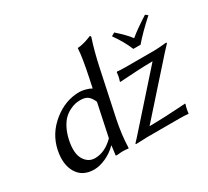

<svg xmlns="http://www.w3.org/2000/svg" viewBox="-139 -921 1250 1154"><g transform="rotate(-30 486.0 -344.0)"><path d="M384.3 -108.9 432.1 -335Q419.4 -365.7 401.4 -379.9Q383.3 -394 349.6 -394Q332.5 -394 315.4 -390.6Q298.3 -387.2 275.6 -376Q252.9 -364.7 234.1 -346.9Q215.3 -329.1 198.2 -296.4Q181.2 -263.7 171.9 -221.2Q153.8 -135.3 180.4 -91.1Q207 -46.9 253.9 -46.9Q322.3 -46.9 384.3 -108.9ZM374.5 -64Q340.8 -29.8 296.9 -10Q252.9 9.8 215.8 9.8Q135.7 9.8 99.6 -50Q63.5 -109.9 83 -203.1Q104.5 -304.2 188 -371.6Q271.5 -439 370.1 -439Q386.2 -439 410.6 -432.6Q435.1 -426.3 449.7 -417L463.4 -481.9Q491.2 -613.8 493.2 -669.9L496.1 -672.9Q507.8 -673.8 518.3 -675.5Q528.8 -677.2 540.3 -680.7Q551.8 -684.1 556.6 -685.5Q561.5 -687 575 -692.1Q588.4 -697.3 590.3 -698.2Q599.1 -698.2 597.2 -688Q570.3 -608.4 547.4 -500L481.9 -191.9Q460.4 -90.3 458 0L455.6 2.9Q436.5 0 411.6 0Q400.9 0 376.5 2.9Q367.7 2.9 368.2 0L376.5 -64ZM780.3 -501Q755.4 -562.5 707 -630.9L730 -644Q789.6 -591.3 816.9 -554.2Q862.8 -592.8 943.8 -644L960 -630.9Q877 -556.2 830.6 -501ZM632.3 -49.8Q686.5 -50.3 749.8 -53Q813 -55.7 849.1 -58.6L884.8 -61L886.2 -58.1Q880.9 -42 877.9 -26.9Q877 -22.9 876.5 -19.3Q876 -15.6 875.2 -10.3Q874.5 -4.9 874 0L871.6 2.9Q849.6 0 815.9 0H589.8L508.3 2.9L506.3 -1.5Q513.7 -8.3 534.7 -32.2L843.3 -378.9Q792 -378.4 734.6 -375.5Q677.2 -372.6 645 -370.1L613.3 -368.2L611.8 -371.1Q617.2 -386.7 620.6 -401.9Q620.6 -402.8 624 -429.2L627 -432.1Q648.9 -429.2 682.1 -429.2H886.2Q898.9 -429.2 918.2 -430.7Q937.5 -432.1 952.1 -433.6Q966.8 -435.1 968.3 -435.1Q973.6 -435.1 972.2 -429.2Q963.9 -421.4 933.1 -387.2Z"/></g></svg>

Font: Linux Biolinum O
Style: Italic
Weight: 400
Italic angle: -12°
Designer: Philipp H. Poll
Foundry: Philipp H. Poll
Version: Version 1.1.3